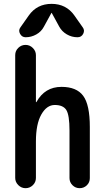

<svg xmlns="http://www.w3.org/2000/svg" viewBox="-20 -985 540 1005"><path d="M369.1 -904.3 413.1 -841.8Q424.8 -826.2 415.5 -808.1Q406.2 -790 385.7 -790Q355.5 -790 329.6 -805.2Q303.7 -820.3 290 -845.7L251 -917Q251 -918 250 -918Q249 -918 249 -917L210 -845.7Q196.3 -819.3 169.9 -804.7Q143.6 -790 114.3 -790Q94.7 -790 85 -808.1Q75.2 -826.2 86.9 -841.8L130.9 -904.3Q173.8 -964.8 250 -964.8Q326.2 -964.8 369.1 -904.3ZM59.6 -53.7V-696.3Q59.6 -718.8 75.7 -734.4Q91.8 -750 113.8 -750Q135.7 -750 151.9 -733.9Q168 -717.8 168 -696.3V-451.2Q168 -450.2 168.9 -450.2Q170.9 -450.2 170.9 -451.2Q214.8 -530.3 301.8 -530.3Q380.9 -530.3 415.5 -483.4Q450.2 -436.5 450.2 -320.3V-52.7Q450.2 -30.3 434.6 -15.1Q418.9 0 397 0Q375 0 359.4 -15.6Q343.8 -31.2 343.8 -52.7V-300.8Q343.8 -382.8 327.1 -409.2Q310.5 -435.5 266.6 -435.5Q224.6 -435.5 196.3 -385.7Q168 -335.9 168 -244.1V-53.7Q168 -31.2 151.9 -15.6Q135.7 0 113.8 0Q91.8 0 75.7 -16.1Q59.6 -32.2 59.6 -53.7Z"/></svg>

Font: Rounded-X Mgen+ 1m medium
Style: Regular
Weight: 500
Designer: [Source Han Sans]
Ryoko NISHIZUKA  (kana & ideographs); Paul D. Hunt (Latin, Greek & Cyrillic); Wenlong ZHANG  (bopomofo
Version: Version 1.059.20150602